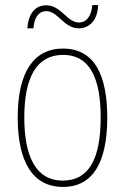

<svg xmlns="http://www.w3.org/2000/svg" viewBox="-20 -729 495 759"><path d="M88 -617H112C116 -667 138 -685 163 -685C209 -685 233 -617 291 -617C332 -617 366 -647 368 -709H345C341 -661 319 -640 292 -640C245 -640 222 -708 163 -708C123 -708 93 -681 88 -617ZM404 -264C404 -428 356 -537 229 -537C111 -537 50 -440 50 -265C50 -88 110 10 229 10C347 10 404 -87 404 -264ZM76 -265C76 -423 125 -512 229 -512C339 -512 378 -413 378 -265C378 -102 332 -15 228 -15C124 -15 76 -107 76 -265Z"/></svg>

Font: Noto Sans Khmer UI Condensed Thin
Style: Regular
Weight: 100
Width: 3
Designer: Danh Hong and the Monotype Design Team
Foundry: Monotype Imaging Inc.
Version: Version 2.002